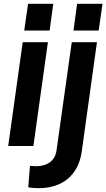

<svg xmlns="http://www.w3.org/2000/svg" viewBox="-20 -765 557 1006"><path d="M240 -605 259 -745H127L107 -605ZM497 -605 517 -745H384L365 -605ZM155 0 231 -544H99L23 0ZM182 221C305 221 390 155 408 31L488 -544H356L276 24C269 76 229 106 169 106C161 106 149 105 137 104L128 216C140 219 162 221 182 221Z"/></svg>

Font: Plus Jakarta Sans
Style: Bold Italic
Weight: 700
Italic angle: -8°
Designer: Gumpita Rahayu
Foundry: Tokotype
Version: Version 2.071;gftools[0.9.30]